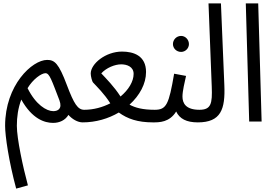

<svg xmlns="http://www.w3.org/2000/svg" viewBox="-20 -714 1623 1128"><path d="M75 394 144 375C115 268 79 101 79 25C79 -27 86 -78 105 -129C169 -15 242 8 292 8C329 8 363 -7 382 -39C404 -14 436 5 466 5C504 5 515 -12 515 -34C515 -56 503 -69 475 -69C437 -69 415 -103 373 -214C325 -342 301 -362 257 -362C169 -362 10 -214 10 25C10 85 32 235 75 394ZM293 -61C253 -61 190 -99 142 -196C173 -248 223 -284 247 -284C271 -284 283 -244 329 -125C348 -74 319 -61 293 -61Z M465 5C543 5 617 -17 678 -53C729 -16 788 5 879 5C912 5 929 -7 929 -34C929 -58 915 -69 889 -69C818 -69 775 -81 741 -99C801 -154 838 -222 838 -291C838 -386 766 -411 697 -411C600 -411 513 -339 513 -282C513 -266 521 -235 527 -229C549 -205 593 -163 628 -107C583 -84 530 -69 475 -69ZM575 -283C605 -316 655 -336 692 -336C726 -336 765 -322 765 -280C765 -235 735 -186 688 -147C651 -205 603 -253 575 -283Z M1044 -409C1069 -409 1090 -430 1090 -455C1090 -481 1069 -503 1044 -503C1017 -503 996 -481 996 -455C996 -430 1017 -409 1044 -409Z M879 5C916 5 976 5 1015 -59C1035 -16 1076 5 1142 5C1181 5 1192 -12 1192 -34C1192 -56 1180 -69 1152 -69C1072 -69 1052 -107 1052 -147C1052 -179 1065 -232 1073 -268L1003 -281C972 -100 958 -69 889 -69Z M1142 5C1278 5 1304 -72 1298 -214L1278 -694H1205L1224 -205C1228 -104 1220 -69 1151 -69Z M1444 0H1517L1497 -694H1424Z"/></svg>

Font: Noto Sans Arabic ExtCond
Style: Regular
Weight: 400
Width: 2
Designer: Monotype Design Team, Nadine Chahine, Nizar Qandah and Khaled Hosny
Foundry: Monotype Imaging Inc.
Version: Version 2.012